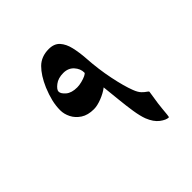

<svg xmlns="http://www.w3.org/2000/svg" viewBox="-169 -672 919 919"><g transform="rotate(-45 290.5 -213.0)"><path d="M485.4 -45.4Q485.4 -42.5 481.7 -21.2Q478 0 475.1 22Q473.1 35.2 471.4 55.2Q469.7 75.2 468 90.8Q466.3 106.4 464.4 106.4Q446.8 106.4 422.1 87.9Q397.5 69.3 381.8 29.8Q372.1 3.9 365.7 -36.9Q359.4 -77.6 354.7 -124.5Q350.1 -171.4 345.2 -215.8Q323.2 -198.7 292.5 -186.8Q261.7 -174.8 238.8 -174.8Q198.2 -174.8 172.1 -191.9Q146 -209 133.3 -234.4Q120.6 -259.8 120.6 -285.2Q120.6 -315.4 127.9 -345.9Q135.3 -376.5 149.4 -410.6Q174.3 -468.3 206.3 -500Q238.3 -531.7 289.1 -531.7Q325.7 -531.7 345.2 -510Q364.7 -488.3 373 -452.4Q381.3 -416.5 384.3 -373.5Q389.2 -294.9 404.1 -222.9Q418.9 -150.9 435.5 -108.4Q444.8 -84 456.5 -72Q468.3 -60.1 476.8 -54.9Q485.4 -49.8 485.4 -45.4ZM330.1 -331.1Q330.1 -357.9 310.3 -379.6Q290.5 -401.4 257.3 -401.4Q222.2 -401.4 200.2 -384.3Q178.2 -367.2 178.2 -354Q178.2 -339.4 198.2 -322.3Q218.3 -305.2 255.9 -305.2Q270 -305.2 287.4 -309.6Q304.7 -314 317.4 -320.1Q330.1 -326.2 330.1 -331.1Z"/></g></svg>

Font: Scheherazade New SemiBold
Style: Regular
Weight: 600
Designer: SIL International
Foundry: SIL International
Version: Version 4.000